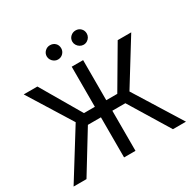

<svg xmlns="http://www.w3.org/2000/svg" viewBox="-193 -1101 1298 1296"><g transform="rotate(-30 456.5 -453.0)"><path d="M501 -394.5H586.9L770.5 -707H876L666 -367.2L894.5 0H793L602.5 -312.5H501V0H412.1V-312.5H310.5L119.1 0H18.6L248 -369.1L38.1 -707H144.5L327.1 -394.5H412.1V-707H501ZM300.8 -850.6Q300.8 -874 317.4 -890.1Q334 -906.2 356.4 -906.2Q381.3 -906.2 397.2 -890.6Q413.1 -875 413.1 -850.6Q413.1 -828.1 397 -811.5Q380.9 -794.9 356.4 -794.9Q342.3 -794.9 329.3 -802.7Q316.4 -810.5 308.6 -823.5Q300.8 -836.4 300.8 -850.6ZM500 -850.6Q500 -874.5 516.8 -890.4Q533.7 -906.2 556.6 -906.2Q580.1 -906.2 596.2 -890.4Q612.3 -874.5 612.3 -850.6Q612.3 -835.9 605 -823.2Q597.7 -810.5 584.7 -802.7Q571.8 -794.9 556.6 -794.9Q542 -794.9 528.8 -802.7Q515.6 -810.5 507.8 -823.5Q500 -836.4 500 -850.6Z"/></g></svg>

Font: Pretendard Std
Style: Regular
Weight: 400
Designer: Base glyphs from Inter by Rasmus Andersson; Hangeul glyphs from Noto Sans CJK(Source Han Sans) by Jang Soo-young and Kan
Foundry: Kil Hyung-jin
Version: Version 1.309